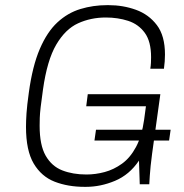

<svg xmlns="http://www.w3.org/2000/svg" viewBox="-20 -716 714 746"><path d="M309 10Q244 10 192.5 -10Q141 -30 111 -80.5Q81 -131 81 -223Q81 -246 83 -276Q85 -306 92 -356Q106 -459 134.5 -525.5Q163 -592 203 -629Q243 -666 292.5 -681Q342 -696 396 -696H402Q458 -696 508 -678Q558 -660 589.5 -618.5Q621 -577 621 -504Q621 -491 620 -477.5Q619 -464 617 -449H564Q566 -461 566.5 -472.5Q567 -484 567 -494Q567 -555 542.5 -588.5Q518 -622 478 -635Q438 -648 391 -648Q333 -648 283.5 -625.5Q234 -603 198.5 -542.5Q163 -482 147 -368Q141 -326 138 -300Q135 -274 134.5 -257.5Q134 -241 134 -227Q134 -152 157.5 -111Q181 -70 222 -54Q263 -38 316 -38Q351 -38 386.5 -47.5Q422 -57 454 -80Q486 -103 508.5 -145Q531 -187 540 -251L547 -303H315L321 -350H603L571 -119Q564 -66 562 -33Q560 0 560 0H523L520 -92Q483 -37 427 -13.5Q371 10 314 10ZM347 -170 353 -212H643L637 -170Z"/></svg>

Font: Chivo Medium Thin
Style: Italic
Weight: 250
Italic angle: -8.05°
Version: Version 2.002